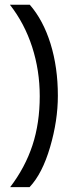

<svg xmlns="http://www.w3.org/2000/svg" viewBox="-20 -745 319 802"><path d="M22.5 36.6Q85 -45.4 115.5 -137.9Q146 -230.5 146 -343.3Q146 -450.7 114.3 -548.8Q82.5 -647 21.5 -725.1H104.5Q160.6 -660.6 191.2 -562Q221.7 -463.4 221.7 -345.2Q221.7 -241.2 189.2 -130.4Q156.7 -19.5 103.5 36.6Z"/></svg>

Font: HK Grotesk Medium
Style: Regular
Weight: 500
Designer: Alfredo Marco Pradil and Stefan Peev
Foundry: Hanken Design Co.
Version: Version 1.045;PS 001.045;hotconv 1.0.88;makeotf.lib2.5.64775